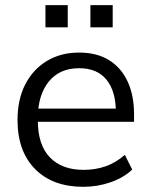

<svg xmlns="http://www.w3.org/2000/svg" viewBox="-20 -715 584 744"><path d="M302.5 8.9Q184.5 8.9 116.2 -59.7Q47.9 -128.4 47.9 -249.9Q47.9 -329.4 77.8 -387.9Q107.8 -446.3 161.7 -478.8Q215.6 -511.3 286.4 -511.3Q355.2 -511.3 402.3 -482.1Q449.5 -453 474.4 -399.4Q499.4 -345.8 499.4 -272.9V-243.1H109.7V-294.2H445.9L428.9 -280.8Q428.9 -361.4 392.8 -406Q356.7 -450.7 286.3 -450.7Q210.6 -450.7 168.6 -398.3Q126.6 -345.8 126.6 -257.2V-248.5Q126.6 -153.7 173.2 -105.3Q219.8 -56.8 303.9 -56.8Q349 -56.8 388.3 -70.2Q427.7 -83.6 463.8 -114.9L492.3 -57.9Q459 -26.2 408.5 -8.7Q357.9 8.9 302.5 8.9ZM330.3 -609.2V-695H416.7V-609.2ZM156.1 -609.2V-695H242.5V-609.2Z"/></svg>

Font: Mulish ExtraLight
Style: Regular
Weight: 200
Designer: Vernon Adams
Foundry: Vernon Adams
Version: Version 3.603